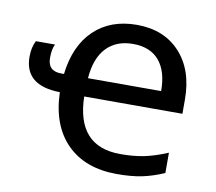

<svg xmlns="http://www.w3.org/2000/svg" viewBox="-66 -622 798 708"><g transform="rotate(10 332.5 -267.5)"><path d="M414.1 9.8Q295.4 9.8 227.1 -58.3Q158.7 -126.5 154.8 -251Q22 -252.9 22 -360.8Q22 -395.5 35.2 -420.9H106.9Q97.2 -402.8 97.2 -369.1Q97.2 -319.8 147.9 -319.8H158.2Q170.9 -427.7 232.4 -486.3Q293.9 -544.9 392.1 -544.9Q493.7 -544.9 553.7 -480Q613.8 -415 613.8 -304.2V-251H246.1Q250 -64.9 414.1 -64.9Q462.9 -64.9 502 -72.8Q541 -80.6 589.8 -101.1V-24.9Q545.4 -5.9 506.3 2Q467.3 9.8 414.1 9.8ZM390.1 -473.1Q327.6 -473.1 290.8 -434.3Q253.9 -395.5 248 -319.8H522Q522 -394 488.3 -433.6Q454.6 -473.1 390.1 -473.1Z"/></g></svg>

Font: NotoPenekeko
Style: Regular
Weight: 400
Designer: Monotype Design team
Foundry: Monotype Imaging Inc.
Version: Version 1.04